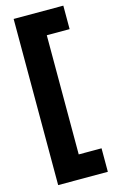

<svg xmlns="http://www.w3.org/2000/svg" viewBox="-146 -795 676 1105"><g transform="rotate(-15 192.0 -243.0)"><path d="M56 252V-738H352V-598H216V112H352V252Z"/></g></svg>

Font: Gantari Black
Style: Regular
Weight: 900
Version: Version 1.000